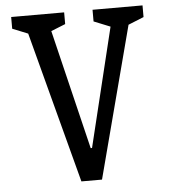

<svg xmlns="http://www.w3.org/2000/svg" viewBox="-52 -777 725 825"><g transform="rotate(-5 310.0 -365.0)"><path d="M84.2 -687.5 114.2 -644.2 26.7 -679.5V-730H255.2V-679.5L167.2 -644.2L185.3 -687.5L318 -139H323.8L457.7 -689.5L465.7 -644.7L377.7 -680.2V-730.5H593.3V-680.2L505.8 -644.7L535.8 -689.5L354.7 0H265.8Z"/></g></svg>

Font: Monaspace Xenon Var
Style: Regular
Weight: 400
Designer: Riley Cran and the Lettermatic Team
Version: Version 1.000 (Monaspace Xenon Var)